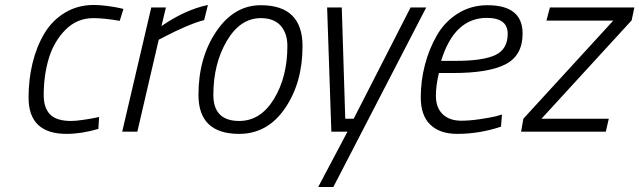

<svg xmlns="http://www.w3.org/2000/svg" viewBox="-20 -530 2574 773"><path d="M358 -510C314.7 -510 275.8 -499.7 241.5 -479C207.2 -458.3 179.5 -430.3 158.5 -395C137.5 -359.7 121.7 -320 111 -276C100.3 -232 95 -185.7 95 -137C95 -39.7 146 9 248 9C288 9 330.7 2.3 376 -11L379 -59L360 -55C346.7 -52.3 330.5 -49.7 311.5 -47C292.5 -44.3 277.3 -43 266 -43C227.3 -43 199.3 -51.7 182 -69C164.7 -86.3 156 -112.3 156 -147C156 -200.3 162.8 -249.7 176.5 -295C190.2 -340.3 212.5 -378.7 243.5 -410C274.5 -441.3 312 -457 356 -457C385.3 -457 420.7 -453.3 462 -446L477 -494L460 -498C448 -500.7 432 -503.3 412 -506C392 -508.7 374 -510 358 -510Z M533 0 619 -370 650 -386C670 -396.7 695.3 -408.7 726 -422C756.7 -435.3 782 -444.3 802 -449L817 -510C756.3 -497.3 694 -469 630 -425L648 -500H589L472 0Z M943 -43C873.7 -43 839 -78 839 -148C839 -231.3 857 -303.7 893 -365C929 -426.3 974.7 -457 1030 -457C1065.3 -457 1092 -446.8 1110 -426.5C1128 -406.2 1137 -379 1137 -345C1137 -261.7 1119 -190.5 1083 -131.5C1047 -72.5 1000.3 -43 943 -43ZM1030 -509C958 -509 898.2 -473.7 850.5 -403C802.8 -332.3 779 -247.3 779 -148C779 -43.3 833.7 9 943 9C1019 9 1080.5 -25.3 1127.5 -94C1174.5 -162.7 1198 -246 1198 -344C1198 -454 1142 -509 1030 -509Z M1314 0H1379L1261 223H1322L1696 -500H1633L1404 -52H1370L1356 -500H1297Z M1756 -285C1791.3 -400.3 1852.7 -458 1940 -458C1996 -458 2024 -436.7 2024 -394C2024 -352.7 2007.5 -324.2 1974.5 -308.5C1941.5 -292.8 1888.3 -285 1815 -285ZM1837 -44C1805.7 -44 1780.8 -52.7 1762.5 -70C1744.2 -87.3 1735 -112 1735 -144C1735 -172 1739 -202.7 1747 -236H1803C1899.7 -236 1970.7 -247.8 2016 -271.5C2061.3 -295.2 2084 -336.3 2084 -395C2084 -471 2037 -509 1943 -509C1898.3 -509 1858.3 -497.8 1823 -475.5C1787.7 -453.2 1759.5 -423.7 1738.5 -387C1717.5 -350.3 1701.5 -310.7 1690.5 -268C1679.5 -225.3 1674 -182 1674 -138C1674 -89.3 1686.8 -52.7 1712.5 -28C1738.2 -3.3 1774.3 9 1821 9C1880.3 9 1939 -0.7 1997 -20L2001 -69L1977 -62C1960.3 -58 1938.3 -54 1911 -50C1883.7 -46 1859 -44 1837 -44Z M2449 -447 2087 -52 2078 0H2419L2431 -52H2160L2523 -448L2534 -500H2194L2180 -447Z"/></svg>

Font: RazerF5 Light
Style: Italic
Weight: 300
Foundry: Razer Inc.
Version: Version 2